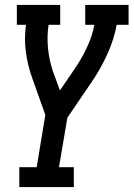

<svg xmlns="http://www.w3.org/2000/svg" viewBox="-20 -550 540 775"><path d="M58 205V125H128L163 -86L110 -235Q92 -285 84.5 -339.5Q77 -394 85 -450H48V-530H223V-450H176Q169 -401 174 -353Q179 -305 194 -261L222 -185L280 -270Q309 -312 330.5 -357.5Q352 -403 361 -450H324V-530H499V-450H451Q441 -395 417.5 -341Q394 -287 362 -237L361 -236V-235Q359 -233 357.5 -230.5Q356 -228 354 -225L252 -75L218 125H278V205Z"/></svg>

Font: Iosevka Curly Slab MdObl
Style: Regular
Weight: 500
Italic angle: -9°
Monospace: yes
Designer: Belleve Invis
Foundry: Belleve Invis
Version: Version 11.0.0; ttfautohint (v1.8.3)